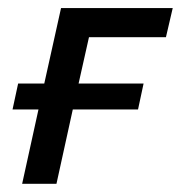

<svg xmlns="http://www.w3.org/2000/svg" viewBox="-20 -450 443 470"><path d="M24.4 -245.6H88.4L129.4 -430.2H402.8L386.2 -358.9H197.8L172.4 -245.6H331.5L317.9 -182.1H158.2L118.2 0H34.2L74.2 -182.1H10.7Z"/></svg>

Font: PT Astra Sans
Style: Italic
Weight: 400
Italic angle: -16°
Designer: A.Korolkova, I. Chaeva
Foundry: ParaType Ltd
Version: Version 1.001; ttfautohint (v1.6)